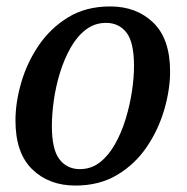

<svg xmlns="http://www.w3.org/2000/svg" viewBox="-20 -566 582 596"><path d="M214 10Q132 10 80 -40.5Q28 -91 28 -192Q28 -248 46 -310Q64 -372 100.5 -425.5Q137 -479 192 -512.5Q247 -546 322 -546Q404 -546 456 -495.5Q508 -445 508 -344Q508 -288 490 -226Q472 -164 436 -110.5Q400 -57 344.5 -23.5Q289 10 214 10ZM228 -41Q263 -41 290 -62Q317 -83 337 -118.5Q357 -154 370 -196.5Q383 -239 389.5 -282Q396 -325 396 -361Q396 -435 372.5 -465Q349 -495 309 -495Q274 -495 246.5 -474Q219 -453 199 -417.5Q179 -382 166 -339.5Q153 -297 147 -254Q141 -211 141 -175Q141 -102 164.5 -71.5Q188 -41 228 -41Z"/></svg>

Font: Noto Serif SemiCondensed Medium
Style: Italic
Weight: 500
Width: 4
Italic angle: -12°
Designer: Monotype Design Team
Foundry: Monotype Imaging Inc.
Version: Version 2.013